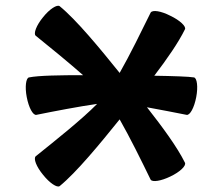

<svg xmlns="http://www.w3.org/2000/svg" viewBox="-20 -608 768 682"><path d="M109 -200C173 -213 262 -230 325 -239C271 -184 178 -110 107 -53C98 -45 109 -16 133 13C156 42 183 60 192 53C251 5 335 -97 405 -184C442 -119 482 -38 515 30C521 40 552 35 585 19C619 3 642 -19 637 -30C610 -85 557 -157 502 -227C550 -218 604 -208 643 -200C655 -198 670 -226 677 -263C684 -299 680 -331 669 -333C653 -336 593 -338 528 -339C573 -398 614 -457 637 -504C642 -514 619 -536 585 -552C552 -569 521 -574 515 -563C482 -496 442 -414 405 -349C335 -436 251 -538 192 -586C183 -593 156 -576 133 -547C109 -518 98 -488 107 -481C159 -439 223 -387 275 -341C196 -341 117 -340 83 -333C72 -331 68 -299 75 -263C82 -226 97 -198 109 -200Z"/></svg>

Font: Nupuram Expanded Bold
Style: Regular
Weight: 700
Width: 7
Designer: Santhosh Thottingal (santhosh.thottingal@gmail.com)
Foundry: SMC
Version: Version 1.000